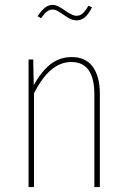

<svg xmlns="http://www.w3.org/2000/svg" viewBox="-20 -761 517 781"><path d="M194.8 -722.2Q181.2 -722.2 170.9 -714.1Q160.6 -706.1 147 -687L132.8 -694.8Q148.4 -718.3 162.8 -729.7Q177.2 -741.2 194.8 -741.2Q212.4 -741.2 243.2 -719Q273.9 -696.8 291 -696.8Q305.2 -696.8 315.9 -706.1Q326.7 -715.3 339.8 -737.8L354 -731Q339.8 -702.6 325 -690.4Q310.1 -678.2 291 -678.2Q274.4 -678.2 256.6 -689.2Q238.8 -700.2 222.9 -711.2Q207 -722.2 194.8 -722.2ZM272 -528.8Q328.6 -528.8 357.4 -489.3Q386.2 -449.7 386.2 -378.9V0H363.8V-377Q363.8 -508.8 270 -508.8Q182.1 -508.8 118.2 -380.9V0H96.2V-519H115.2L117.2 -414.1Q147.5 -469.7 184.8 -499.3Q222.2 -528.8 272 -528.8Z"/></svg>

Font: Fira Sans Compressed Thin
Style: Regular
Weight: 100
Width: 1
Designer: Carrois Corporate & Edenspiekermann AG
Foundry: Carrois Corporate GbR & Edenspiekermann AG
Version: Version 4.203;PS 004.203;hotconv 1.0.88;makeotf.lib2.5.64775